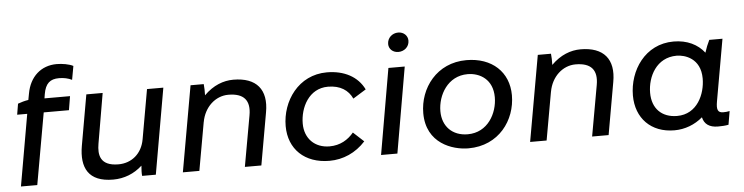

<svg xmlns="http://www.w3.org/2000/svg" viewBox="-45 -940 4492 1160"><g transform="rotate(-5 2200.5 -360.0)"><path d="M68 -500 57 -434H118L42 0H141L218 -434H371L385 -518H230L234 -543C245 -608 274 -632 328 -632C357 -632 384 -626 406 -615L421 -698C397 -711 354 -718 321 -718C227 -718 157 -657 139 -554L132 -517C111 -514 87 -507 68 -500Z M601 7C668 7 729 -17 778 -62C776 -41 775 -14 777 0H860L951 -520H852L799 -220C784 -134 721 -82 641 -82C528 -82 520 -151 531 -216L583 -520H484L430 -213C407 -81 451 7 601 7Z M1024 0H1124L1176 -292V-291C1192 -382 1260 -443 1338 -443C1433 -443 1471 -397 1455 -308L1400 0H1500L1556 -317C1581 -454 1516 -531 1376 -531C1316 -531 1254 -508 1198 -452C1199 -476 1198 -501 1196 -520H1116Z M1913 8C1996 8 2073 -26 2132 -91L2068 -150C2034 -109 1986 -79 1921 -79C1832 -79 1771 -139 1771 -230C1771 -327 1826 -439 1942 -439C2017 -439 2065 -406 2089 -354L2168 -403C2129 -483 2047 -526 1943 -526C1770 -526 1667 -375 1667 -224C1667 -84 1763 8 1913 8Z M2226 0H2325L2415 -520H2316ZM2385 -611C2420 -611 2451 -636 2451 -674C2451 -704 2427 -728 2393 -728C2357 -728 2327 -701 2327 -664C2327 -634 2351 -611 2385 -611Z M2756 6C2941 6 3045 -140 3045 -291C3045 -431 2945 -526 2789 -526C2609 -526 2502 -381 2502 -229C2502 -46 2659 6 2756 6ZM2759 -79C2666 -79 2606 -140 2606 -232C2606 -329 2668 -441 2789 -441C2864 -441 2941 -396 2941 -288C2941 -191 2881 -79 2759 -79Z M3130 0H3230L3282 -292V-291C3298 -382 3366 -443 3444 -443C3539 -443 3577 -397 3561 -308L3506 0H3606L3662 -317C3687 -454 3622 -531 3482 -531C3422 -531 3360 -508 3304 -452C3305 -476 3304 -501 3302 -520H3222Z M4269 6C4292 6 4312 5 4333 1L4347 -81C4334 -78 4322 -77 4308 -77C4275 -77 4267 -96 4276 -146L4342 -520H4262C4251 -498 4240 -471 4232 -445C4192 -497 4128 -529 4046 -529C3872 -529 3773 -376 3773 -225C3773 -88 3863 6 4005 6C4069 6 4129 -17 4177 -58C4186 -17 4216 6 4269 6ZM4057 -442C4105 -442 4202 -415 4202 -291C4202 -197 4151 -79 4029 -79C3936 -79 3878 -137 3878 -232C3878 -330 3934 -442 4057 -442Z"/></g></svg>

Font: Fixel Display Medium
Style: Italic
Weight: 500
Italic angle: -10°
Designer: AlfaBravo + MacPaw
Foundry: Kyrylo Tkachov, Marchela Mozhyna, Serhii Makarenko, Maria Weinstein, Zakhar Kryvoshyya
Version: Version 1.210;Glyphs 3.2 (3217)